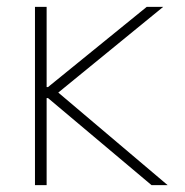

<svg xmlns="http://www.w3.org/2000/svg" viewBox="-20 -540 540 560"><path d="M82 0V-520H116V-286H120L408 -520H456L150 -270L469 0H422L120 -254H116V0Z"/></svg>

Font: M PLUS Code Latin ExtraLight
Style: Regular
Weight: 250
Designer: Coji Morishita
Foundry: UNDERFOREST DESIGN
Version: Version 1.002; ttfautohint (v1.8.3)